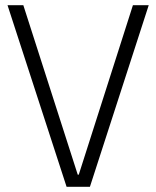

<svg xmlns="http://www.w3.org/2000/svg" viewBox="-20 -720 603 741"><path d="M9 -700H70L280 -46H284L493 -700H554L327 1H237Z"/></svg>

Font: Pathway Extreme 28pt ExtraLight
Style: Regular
Weight: 250
Designer: Eduardo Rodriguez Tunni
Foundry: Eduardo Rodriguez Tunni
Version: Version 1.001;gftools[0.9.26]